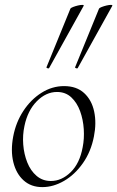

<svg xmlns="http://www.w3.org/2000/svg" viewBox="-20 -751 479 785"><path d="M153 14Q107 14 76.5 -13.5Q46 -41 34.5 -88Q23 -135 34 -193Q45 -251 75.5 -297.5Q106 -344 149.5 -371.5Q193 -399 242 -399Q293 -399 324 -370.5Q355 -342 365 -295Q375 -248 364 -193Q352 -131 319 -84Q286 -37 242 -11.5Q198 14 153 14ZM188 -11Q232 -11 269 -47Q306 -83 318 -149Q325 -184 322.5 -223Q320 -262 307.5 -296.5Q295 -331 271.5 -353Q248 -375 213 -375Q168 -375 130.5 -337Q93 -299 80 -236Q72 -199 75 -160Q78 -121 91.5 -87Q105 -53 129.5 -32Q154 -11 188 -11ZM181 -473Q179 -470 174 -472Q169 -474 170 -476L268 -716Q270 -719 279 -722.5Q288 -726 298.5 -728.5Q309 -731 316.5 -731Q324 -731 322 -727ZM298 -473Q296 -470 291 -472Q286 -474 287 -476L385 -716Q387 -719 396 -722.5Q405 -726 415.5 -728.5Q426 -731 433.5 -731Q441 -731 439 -727Z"/></svg>

Font: Cormorant Infant Light
Style: Italic
Weight: 300
Italic angle: -10°
Designer: Christian Thalmann (Catharsis Fonts)
Foundry: Catharsis Fonts
Version: Version 4.001